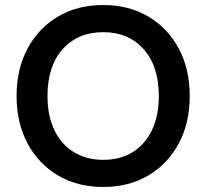

<svg xmlns="http://www.w3.org/2000/svg" viewBox="-20 -732 821 764"><path d="M391 12Q288 12 210.5 -34Q133 -80 89.5 -161.5Q46 -243 46 -350Q46 -457 89.5 -538.5Q133 -620 210.5 -666Q288 -712 391 -712Q493 -712 570.5 -666Q648 -620 691.5 -538.5Q735 -457 735 -350Q735 -243 691.5 -161.5Q648 -80 570.5 -34Q493 12 391 12ZM391 -96Q458 -96 507.5 -126.5Q557 -157 584.5 -214Q612 -271 612 -350Q612 -469 551.5 -536.5Q491 -604 391 -604Q290 -604 229.5 -536.5Q169 -469 169 -350Q169 -271 196.5 -214Q224 -157 274 -126.5Q324 -96 391 -96Z"/></svg>

Font: DM Sans SemiBold
Style: Regular
Weight: 600
Designer: Colophon Foundry, Jonny Pinhorn
Foundry: Colophon Foundry
Version: Version 4.004; ttfautohint (v1.8.4.7-5d5b)